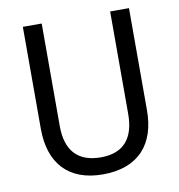

<svg xmlns="http://www.w3.org/2000/svg" viewBox="-81 -788 816 873"><g transform="rotate(-10 327.0 -352.0)"><path d="M572 -242V-714H485V-241C485 -132 437 -68 329 -68C223 -68 169 -127 169 -240V-714H82V-243C82 -84 166 10 325 10C492 10 572 -89 572 -242Z"/></g></svg>

Font: Noto Sans Bengali UI SemiCondensed
Style: Regular
Weight: 400
Width: 4
Designer: Jelle Bosma - Monotype Design Team
Foundry: Monotype Imaging Inc.
Version: Version 2.003